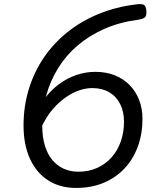

<svg xmlns="http://www.w3.org/2000/svg" viewBox="-20 -907 753 946"><path d="M355 19Q275 19 217 -18.5Q159 -56 127.5 -125Q96 -194 96 -289Q96 -383 122 -468Q148 -553 196.5 -624Q245 -695 313.5 -749.5Q382 -804 466.5 -838.5Q551 -873 648 -885Q676 -889 687.5 -884Q699 -879 701 -855Q703 -830 694.5 -822Q686 -814 662 -810Q570 -798 495 -765Q420 -732 362.5 -683Q305 -634 266.5 -571.5Q228 -509 208 -437.5Q188 -366 188 -290Q188 -233 201 -190Q214 -147 238 -118.5Q262 -90 294.5 -75.5Q327 -61 366 -61Q418 -61 459.5 -80Q501 -99 530.5 -132.5Q560 -166 575.5 -211Q591 -256 591 -307Q591 -357 572 -394.5Q553 -432 518 -452.5Q483 -473 435 -473Q403 -473 371 -462Q339 -451 310 -431.5Q281 -412 255.5 -386Q230 -360 210.5 -329Q191 -298 177 -265L144 -324Q167 -378 199 -420.5Q231 -463 271 -492.5Q311 -522 356.5 -537.5Q402 -553 450 -553Q503 -553 545.5 -536Q588 -519 618.5 -488Q649 -457 665.5 -414.5Q682 -372 682 -322Q682 -247 659 -184.5Q636 -122 593 -76.5Q550 -31 490 -6Q430 19 355 19Z"/></svg>

Font: Playwrite AT
Style: Italic
Weight: 400
Italic angle: -13.0072°
Designer: Veronika Burian, José Scaglione
Foundry: TypeTogether
Version: Version 1.002